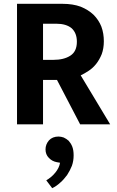

<svg xmlns="http://www.w3.org/2000/svg" viewBox="-20 -650 611 1004"><path d="M69 0V-630H308C343 -630 375 -625 402 -615C429 -604 451 -590 469 -573C487 -555 501 -534 510 -511C519 -487 523 -461 523 -434C523 -409 519 -386 512 -367C504 -347 494 -330 483 -316C471 -301 458 -289 444 -280C429 -270 415 -262 402 -256L556 0H399L278 -232H205V0ZM205 -526V-337H259C295 -337 325 -344 348 -359C371 -374 382 -398 382 -432C382 -462 373 -485 355 -502C336 -518 309 -526 274 -526ZM294 201 277 198C260 195 246 187 235 175C224 164 218 149 218 131C218 114 224 98 236 84C248 71 265 64 286 64C295 64 304 66 313 69C322 73 331 79 339 86C346 94 353 104 358 117C363 130 365 145 365 163C365 182 362 200 356 217C349 234 341 250 331 265C320 280 308 294 295 305C282 317 268 327 253 334L222 293C239 283 255 270 269 253C282 237 291 220 294 201Z"/></svg>

Font: Holmes&Hills Bold
Style: Bold
Weight: 500
Designer: Noopur Datye, Girish Dalvi, Yashodeep Gholap, Pallavi Karambelkar
Foundry: Ek Type
Version: ""